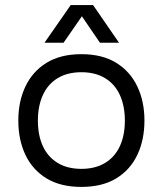

<svg xmlns="http://www.w3.org/2000/svg" viewBox="-20 -724 640 755"><path d="M300 11Q218 11 163 -22.5Q108 -56 80 -115Q52 -174 52 -250Q52 -325 80 -384Q108 -443 163 -477Q218 -511 300 -511Q382 -511 437 -477Q492 -443 520 -384Q548 -325 548 -250Q548 -174 520 -115Q492 -56 437 -22.5Q382 11 300 11ZM300 -60Q355 -60 393.5 -83.5Q432 -107 451.5 -149.5Q471 -192 471 -250Q471 -307 451.5 -350Q432 -393 393.5 -416.5Q355 -440 300 -440Q245 -440 206.5 -416.5Q168 -393 148.5 -350Q129 -307 129 -250Q129 -192 148.5 -149.5Q168 -107 206.5 -83.5Q245 -60 300 -60ZM346 -704 448 -556H373L302 -660L230 -556H155L258 -704Z"/></svg>

Font: Nata Sans
Style: Regular
Weight: 400
Designer: Daniel Uzquiano Cruz
Version: Version 1.001